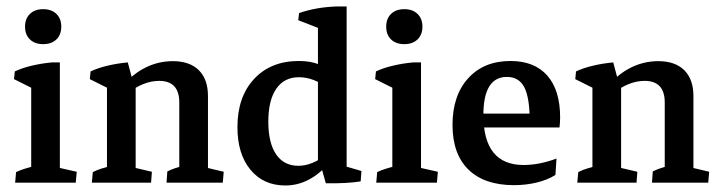

<svg xmlns="http://www.w3.org/2000/svg" viewBox="-20 -566 2237 595"><path d="M76.7 -2.9V-333.5L165.5 -342.8V-2.9ZM76.7 -249.5V-312L90.8 -287.1L23.4 -320.8L25.9 -344.7Q48.8 -355.5 78.6 -362.5Q108.4 -369.6 141.1 -372.6H165.5V-294.9ZM26.9 0 29.8 -32.7Q42 -38.6 56.9 -43.2Q71.8 -47.9 89.4 -51.8L76.7 -12.2V-82H165.5V-12.2L154.8 -47.9L217.8 -33.7L214.8 0ZM113.8 -429.2Q87.9 -429.2 72.8 -443.8Q57.6 -458.5 57.6 -483.4Q57.6 -508.3 72.8 -522.9Q87.9 -537.6 113.8 -537.6Q139.6 -537.6 154.8 -522.9Q169.9 -508.3 169.9 -483.4Q169.9 -458.5 154.8 -443.8Q139.6 -429.2 113.8 -429.2Z M535.6 -2.9V-248.5Q535.6 -315.4 473.1 -315.4Q423.8 -315.4 372.1 -274.4L362.3 -301.8Q392.6 -337.9 432.1 -357.2Q471.7 -376.5 515.6 -376.5Q567.9 -376.5 596.2 -348.4Q624.5 -320.3 624.5 -268.1V-2.9ZM311.5 -2.9V-330.1L400.4 -309.6V-2.9ZM264.6 0 267.6 -32.7Q281.2 -39.6 295.4 -43.9Q309.6 -48.3 323.7 -51.8L311.5 -12.2V-82H400.4V-12.2L390.1 -47.9L450.7 -33.7L448.2 0ZM496.1 0 498.5 -34.7Q508.8 -40 521 -44.2Q533.2 -48.3 547.4 -51.8L535.6 -12.2V-82H624.5V-12.2L613.8 -47.9L673.3 -33.7L670.4 0ZM311.5 -249.5V-312L325.7 -287.1L258.3 -320.8L260.7 -344.7Q283.7 -355.5 313.5 -362.5Q343.3 -369.6 376 -372.6L397.5 -292Z M864.3 8.8Q796.4 8.8 756.1 -40Q715.8 -88.9 715.8 -171.9Q715.8 -266.1 767.6 -321.5Q819.3 -377 906.2 -377Q981.4 -377 1013.7 -331.1L998 -290Q954.6 -326.7 906.2 -326.7Q860.8 -326.7 836.2 -291Q811.5 -255.4 811.5 -189Q811.5 -123 835.7 -87.6Q859.9 -52.2 904.8 -52.2Q947.8 -52.2 994.1 -88.9L1003.4 -64.9Q941.4 8.8 864.3 8.8ZM1054.2 -28.3 965.3 -48.3V-496.6H1054.2ZM965.3 -437.5V-498.5L975.6 -475.6L904.3 -503.4L906.7 -525.4Q958.5 -543.5 1021 -545.9H1054.2V-461.9ZM989.7 2 971.2 -64 1054.2 -85.9V-29.8L1041.5 -53.2L1100.1 -36.1L1097.7 -3.9Q1056.2 2.9 989.7 2Z M1195.8 -2.9V-333.5L1284.7 -342.8V-2.9ZM1195.8 -249.5V-312L1210 -287.1L1142.6 -320.8L1145 -344.7Q1168 -355.5 1197.8 -362.5Q1227.5 -369.6 1260.3 -372.6H1284.7V-294.9ZM1146 0 1148.9 -32.7Q1161.1 -38.6 1176 -43.2Q1190.9 -47.9 1208.5 -51.8L1195.8 -12.2V-82H1284.7V-12.2L1273.9 -47.9L1336.9 -33.7L1334 0ZM1232.9 -429.2Q1207 -429.2 1191.9 -443.8Q1176.8 -458.5 1176.8 -483.4Q1176.8 -508.3 1191.9 -522.9Q1207 -537.6 1232.9 -537.6Q1258.8 -537.6 1273.9 -522.9Q1289.1 -508.3 1289.1 -483.4Q1289.1 -458.5 1273.9 -443.8Q1258.8 -429.2 1232.9 -429.2Z M1572.8 7.8Q1481 7.8 1431.6 -40.5Q1382.3 -88.9 1382.3 -178.7Q1382.3 -270 1430.9 -323.5Q1479.5 -377 1562 -377Q1636.2 -377 1676 -331.8Q1715.8 -286.6 1715.8 -202.1Q1715.8 -194.8 1715.3 -186.3Q1714.8 -177.7 1713.9 -170.9L1621.6 -189Q1621.6 -262.7 1605 -295.2Q1588.4 -327.6 1550.8 -327.6Q1478 -327.6 1478 -209.5Q1478 -54.7 1602.5 -54.7Q1651.4 -54.7 1704.6 -74.7L1701.2 -23.9Q1677.7 -8.8 1644 -0.5Q1610.4 7.8 1572.8 7.8ZM1420.4 -170.9V-213.9H1706.1L1713.9 -170.9Z M2040 -2.9V-248.5Q2040 -315.4 1977.5 -315.4Q1928.2 -315.4 1876.5 -274.4L1866.7 -301.8Q1897 -337.9 1936.5 -357.2Q1976.1 -376.5 2020 -376.5Q2072.3 -376.5 2100.6 -348.4Q2128.9 -320.3 2128.9 -268.1V-2.9ZM1815.9 -2.9V-330.1L1904.8 -309.6V-2.9ZM1769 0 1772 -32.7Q1785.6 -39.6 1799.8 -43.9Q1814 -48.3 1828.1 -51.8L1815.9 -12.2V-82H1904.8V-12.2L1894.5 -47.9L1955.1 -33.7L1952.6 0ZM2000.5 0 2002.9 -34.7Q2013.2 -40 2025.4 -44.2Q2037.6 -48.3 2051.8 -51.8L2040 -12.2V-82H2128.9V-12.2L2118.2 -47.9L2177.7 -33.7L2174.8 0ZM1815.9 -249.5V-312L1830.1 -287.1L1762.7 -320.8L1765.1 -344.7Q1788.1 -355.5 1817.9 -362.5Q1847.7 -369.6 1880.4 -372.6L1901.9 -292Z"/></svg>

Font: Markazi Text Medium
Style: Regular
Weight: 500
Designer: Borna Izadpanah (Arabic designer), Fiona Ross (Arabic design director) and Florian Runge (Latin designer)
Foundry: Borna Izadpanah and Florian Runge
Version: Version 1.001